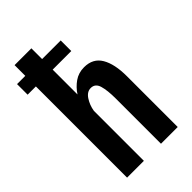

<svg xmlns="http://www.w3.org/2000/svg" viewBox="-228 -828 905 905"><g transform="rotate(-45 225.0 -375.0)"><path d="M56.5 0V-608H1.5V-678.5H56.5V-750H168.5V-678.5H292.5V-608H168.5V-442.5Q187.5 -472 215.8 -491.8Q244 -511.5 281 -511.5Q340 -511.5 367 -465.8Q394 -420 394 -338.5V0H282.5V-301Q282.5 -356 273 -388Q263.5 -420 234 -420Q209 -420 191.5 -393.5Q174 -367 168.5 -333.5V0Z"/></g></svg>

Font: Trispace Condensed Medium
Style: Regular
Weight: 500
Width: 3
Designer: Tyler Finck
Foundry: Etcetera Type Company
Version: Version 1.210; ttfautohint (v1.8.3)